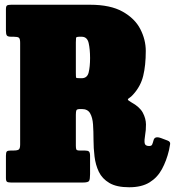

<svg xmlns="http://www.w3.org/2000/svg" viewBox="-20 -770 738 810"><path d="M693 -136.5Q682.5 -92 663.2 -56.5Q644 -21 610.8 -0.5Q577.5 20 525 20Q472 20 441.5 2Q411 -16 397 -45.2Q383 -74.5 378.8 -109.8Q374.5 -145 374.5 -180.2Q374.5 -215.5 372.5 -244.8Q370.5 -274 360.2 -292Q350 -310 325 -310H319Q305 -310 302.5 -305.2Q300 -300.5 300 -286V-155Q300 -143.5 302.2 -139.2Q304.5 -135 316 -135H337Q350.5 -135 355.2 -130.8Q360 -126.5 360 -112V-36Q360 -14 356 -7Q352 0 330 0H26.5Q14 0 9.5 -3.2Q5 -6.5 5 -19V-113Q5 -127 8.8 -131Q12.5 -135 26 -135H36.5Q54 -135 59.5 -139.5Q65 -144 65 -161V-589.5Q65 -607 59.5 -611Q54 -615 38 -615H28Q12.5 -615 8.8 -620.5Q5 -626 5 -641V-731Q5 -744 9.8 -747Q14.5 -750 27.5 -750H360Q445.5 -750 497.2 -721Q549 -692 572 -647.2Q595 -602.5 595 -555Q595 -494.5 584.2 -450.2Q573.5 -406 541.5 -371Q532.5 -361 525.8 -357Q519 -353 519.5 -349.8Q520 -346.5 533 -339Q569.5 -319 582.5 -294.5Q595.5 -270 595.8 -245.2Q596 -220.5 592.2 -199.8Q588.5 -179 590.2 -166.5Q592 -154 609 -154Q619 -154 621.8 -160Q624.5 -166 628 -179Q633 -197.5 660.5 -187L687 -177Q699 -172.5 697.8 -162.5Q696.5 -152.5 693 -136.5ZM320.5 -440H324.5Q348 -440 354 -464.2Q360 -488.5 360 -525Q360 -562 354 -588.5Q348 -615 324.5 -615H315.5Q301.5 -615 300.8 -610.2Q300 -605.5 300 -591V-463Q300 -444.5 301.2 -442.2Q302.5 -440 320.5 -440Z"/></svg>

Font: Besley* Condensed Fatface
Style: Regular
Weight: 900
Width: 3
Designer: Owen Earl
Foundry: indestructible type*
Version: Version 3.000; ttfautohint (v1.8.3)